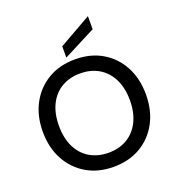

<svg xmlns="http://www.w3.org/2000/svg" viewBox="-165 -1073 1118 1216"><g transform="rotate(-20 394.0 -464.5)"><path d="M394 12Q290 12 212 -34Q134 -80 90 -161.5Q46 -243 46 -350Q46 -457 90 -538.5Q134 -620 212 -666Q290 -712 394 -712Q498 -712 576 -666Q654 -620 697.5 -538.5Q741 -457 741 -350Q741 -243 697.5 -161.5Q654 -80 576 -34Q498 12 394 12ZM394 -83Q466 -83 519.5 -115Q573 -147 603 -207Q633 -267 633 -350Q633 -433 603 -493Q573 -553 519.5 -585Q466 -617 394 -617Q322 -617 268 -585Q214 -553 184.5 -493Q155 -433 155 -350Q155 -267 184.5 -207Q214 -147 268 -115Q322 -83 394 -83ZM347 -741V-817L565 -941V-853Z"/></g></svg>

Font: Ultramarine Medium
Style: Regular
Weight: 500
Designer: Colophon Foundry, Jonny Pinhorn
Foundry: Colophon Foundry
Version: Version 1.200; ttfautohint (v1.8.3)